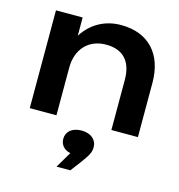

<svg xmlns="http://www.w3.org/2000/svg" viewBox="-123 -691 1004 1077"><g transform="rotate(15 379.0 -152.5)"><path d="M448 -583C356 -583 277 -540 228 -462V-568H73V0H228V-276C228 -384 293 -455 396 -455C494 -455 547 -398 547 -291V0H701V-315C701 -481 609 -583 448 -583ZM383 278 427 220C464 169 476 151 476 119C476 76 441 46 387 46C333 46 299 75 299 117C299 152 321 177 358 185L303 278Z"/></g></svg>

Font: Bounded Med
Style: Regular
Weight: 500
Designer: Vlad Churkin
Version: Version 3.0